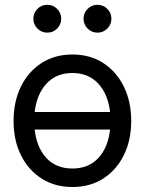

<svg xmlns="http://www.w3.org/2000/svg" viewBox="-20 -749 589 781"><path d="M274.4 11.7Q203.1 11.7 149.2 -22.7Q95.2 -57.1 65.2 -117.7Q35.2 -178.2 35.2 -256.8Q35.2 -335.9 65.2 -397Q95.2 -458 149.2 -492.7Q203.1 -527.3 274.4 -527.3Q346.2 -527.3 399.9 -492.7Q453.6 -458 483.6 -397Q513.7 -335.9 513.7 -256.8Q513.7 -178.2 483.6 -117.7Q453.6 -57.1 399.9 -22.7Q346.2 11.7 274.4 11.7ZM274.4 -63.5Q340.3 -63.5 380.1 -106.4Q419.9 -149.4 427.7 -222.2H121.1Q128.9 -149.4 168.7 -106.4Q208.5 -63.5 274.4 -63.5ZM121.1 -293.5H427.7Q419.4 -366.2 379.4 -409.2Q339.4 -452.1 274.4 -452.1Q209.5 -452.1 169.4 -409.2Q129.4 -366.2 121.1 -293.5ZM172.4 -616.2Q148.9 -616.2 132.3 -632.8Q115.7 -649.4 115.7 -672.9Q115.7 -696.3 132.3 -712.9Q148.9 -729.5 172.4 -729.5Q195.8 -729.5 212.4 -712.9Q229 -696.3 229 -672.9Q229 -649.4 212.4 -632.8Q195.8 -616.2 172.4 -616.2ZM376.5 -616.2Q353 -616.2 336.4 -632.8Q319.8 -649.4 319.8 -672.9Q319.8 -696.3 336.4 -712.9Q353 -729.5 376.5 -729.5Q399.9 -729.5 416.5 -712.9Q433.1 -696.3 433.1 -672.9Q433.1 -649.4 416.5 -632.8Q399.9 -616.2 376.5 -616.2Z"/></svg>

Font: Inter Display
Style: Regular
Weight: 400
Designer: Rasmus Andersson
Foundry: rsms
Version: Version 4.001;git-9221beed3